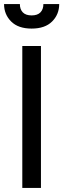

<svg xmlns="http://www.w3.org/2000/svg" viewBox="-36 -927 312 947"><path d="M74 -700H166V0H74ZM-16 -907H62Q62 -881 76.5 -866Q91 -851 120 -851Q149 -851 163.5 -866Q178 -881 178 -907H256Q256 -856 221 -821Q186 -786 120 -786Q54 -786 19 -821Q-16 -856 -16 -907Z"/></svg>

Font: Cabin Condensed
Style: Regular
Weight: 400
Width: 3
Version: Version 2.001